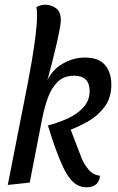

<svg xmlns="http://www.w3.org/2000/svg" viewBox="-20 -774 502 814"><path d="M13 10 100 -433 174 -420Q198 -476 244 -503Q290 -530 340 -530Q399 -530 425.5 -498Q452 -466 452 -416Q452 -359 423 -320.5Q394 -282 351 -258Q308 -234 266 -219L183 -242Q225 -253 265.5 -271Q306 -289 333 -318Q360 -347 360 -388Q360 -453 294 -453Q251 -453 224.5 -427Q198 -401 183 -359.5Q168 -318 159 -272L106 0ZM347 20Q327 20 310 11.5Q293 3 277.5 -16Q262 -35 247.5 -65.5Q233 -96 217 -140Q201 -184 183 -242L274 -239L327 -101Q337 -77 356 -54.5Q375 -32 404 -29Q403 -8 389 6Q375 20 347 20ZM173 -410 98 -422Q106 -463 115 -516.5Q124 -570 130.5 -621.5Q137 -673 137 -708Q137 -719 136.5 -727.5Q136 -736 134 -743Q140 -748 150.5 -751Q161 -754 173 -754Q196 -754 217 -739.5Q238 -725 238 -687Q238 -677 233 -650Q228 -623 220 -588Q212 -553 203 -517.5Q194 -482 186 -453Q178 -424 173 -410Z"/></svg>

Font: Sansita Swashed Light
Style: Regular
Weight: 300
Designer: Pablo Cosgaya
Foundry: Omnibus-Type
Version: Version 1.003